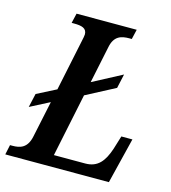

<svg xmlns="http://www.w3.org/2000/svg" viewBox="-126 -801 792 888"><g transform="rotate(15 270.0 -357.0)"><path d="M-19 0H477L531 -219H478L458 -154C437 -92 409 -55 349 -55H199L262 -358L401 -431L416 -499L276 -425L313 -602C324 -659 359 -667 397 -667H408L419 -714H131L120 -667H132C168 -667 193 -661 193 -631C193 -624 190 -612 187 -597L136 -353L44 -306L29 -240L122 -288L85 -113C73 -56 39 -47 2 -47H-9Z"/></g></svg>

Font: Noto Serif Condensed SemiBold
Style: Italic
Weight: 600
Width: 3
Italic angle: -12°
Designer: Monotype Design Team
Foundry: Monotype Imaging Inc.
Version: Version 2.014